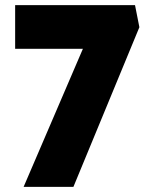

<svg xmlns="http://www.w3.org/2000/svg" viewBox="-20 -728 598 748"><path d="M72 0 303 -538H39V-708H506L523 -622L266 0Z"/></svg>

Font: Mach ExtraBold
Style: Regular
Weight: 800
Version: Version 1.002